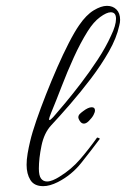

<svg xmlns="http://www.w3.org/2000/svg" viewBox="-20 -630 431 657"><path d="M128 7Q97 7 84 -14Q71 -35 71 -66Q71 -84 74.5 -104.5Q78 -125 83 -146Q90 -176 104.5 -218Q119 -260 137.5 -307Q156 -354 176 -399.5Q196 -445 215.5 -483Q235 -521 251 -544Q275 -579 300.5 -594.5Q326 -610 346 -610Q366 -610 378.5 -597.5Q391 -585 391 -562Q391 -553 388 -542Q379 -500 352.5 -453.5Q326 -407 291 -361Q256 -315 220 -273.5Q184 -232 155 -201Q131 -175 122 -131.5Q113 -88 113 -53Q113 -29 120.5 -19Q128 -9 141 -9Q150 -9 161 -13.5Q172 -18 183 -25Q224 -50 254.5 -85.5Q285 -121 312 -159Q312 -160 317.5 -158Q323 -156 321 -154Q291 -114 258 -72.5Q225 -31 178 -7Q150 7 128 7ZM148 -221Q148 -217 154 -221.5Q160 -226 173 -242Q181 -251 204 -278.5Q227 -306 256.5 -344.5Q286 -383 314 -425.5Q342 -468 360 -508Q377 -543 377 -566Q377 -588 359 -588Q345 -588 322.5 -571.5Q300 -555 280 -523Q255 -483 232.5 -433.5Q210 -384 191 -334.5Q172 -285 155 -244Q148 -227 148 -221ZM267 -207Q259 -207 253 -216Q248 -224 248 -228Q248 -235 253 -240Q258 -245 265 -250Q282 -263 294 -263Q305 -263 305 -252Q305 -246 300 -236.5Q295 -227 284 -216Q275 -207 267 -207Z"/></svg>

Font: Grey Qo
Style: Regular
Weight: 400
Designer: Robert E. Leuschke
Foundry: Robert E. Leuschke
Version: Version 2.010